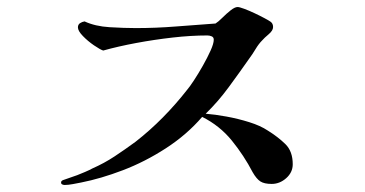

<svg xmlns="http://www.w3.org/2000/svg" viewBox="-20 -627 1040 547"><path d="M814 -159Q814 -136 795.5 -119.5Q777 -103 754 -103Q733 -103 722 -110Q711 -117 700 -136Q675 -184 640.5 -226.5Q606 -269 556 -294Q512 -243 452.5 -204.5Q393 -166 330 -142Q267 -118 211 -107Q201 -105 187.5 -102.5Q174 -100 164 -100Q161 -100 157.5 -101.5Q154 -103 154 -107Q154 -112 160 -114Q171 -118 180 -121Q189 -124 200 -128Q208 -131 222 -137Q236 -143 243 -147Q277 -162 306.5 -181.5Q336 -201 366 -223Q407 -255 444 -292.5Q481 -330 513 -371Q520 -379 532.5 -398Q545 -417 558 -440Q571 -463 580 -483Q589 -503 589 -514Q589 -521 583 -523.5Q577 -526 571 -526Q524 -526 471.5 -520Q419 -514 368 -504.5Q317 -495 274 -483Q265 -486 247.5 -498Q230 -510 216 -524.5Q202 -539 202 -549Q202 -557 208 -561Q214 -565 221 -566Q251 -552 292.5 -549.5Q334 -547 367 -547Q424 -547 480.5 -551.5Q537 -556 594 -560Q602 -565 613.5 -576.5Q625 -588 637 -597.5Q649 -607 657 -607Q662 -607 675.5 -602Q689 -597 705 -589.5Q721 -582 734 -575Q747 -568 751 -565Q758 -560 758 -550Q758 -540 745.5 -529.5Q733 -519 727 -512Q717 -502 708 -487Q699 -472 690 -460Q662 -420 631.5 -378.5Q601 -337 566 -303Q592 -301 625 -295Q658 -289 690 -279Q722 -269 743 -255Q772 -237 793 -216.5Q814 -196 814 -159Z"/></svg>

Font: Kaisei HarunoUmi Medium
Style: Regular
Weight: 500
Designer: Font-Kai, 金井和夫
Foundry: KAZUO KANAI
Version: Version 5.003